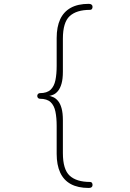

<svg xmlns="http://www.w3.org/2000/svg" viewBox="-20 -788 659 974"><path d="M437 135Q443 135 446.2 139.2Q449.5 143.5 449.5 150.5Q449.5 157.5 444.8 161.5Q440 165.5 430.5 165.5Q375.5 165.5 339.2 145.8Q303 126 285.2 87.2Q267.5 48.5 267.5 -7.5V-149.5Q267.5 -190.5 261.2 -221.5Q255 -252.5 236.8 -269.8Q218.5 -287 182 -287Q177 -287 173 -291Q169 -295 169 -301.5Q169 -307.5 173 -311.5Q177 -315.5 182 -315.5Q218.5 -315.5 236.8 -333Q255 -350.5 261.2 -381.5Q267.5 -412.5 267.5 -453.5V-595Q267.5 -651.5 285.2 -690Q303 -728.5 339.2 -748.5Q375.5 -768.5 430.5 -768.5Q439.5 -768.5 444.5 -764.5Q449.5 -760.5 449.5 -753.5Q449.5 -746.5 446.2 -742.2Q443 -738 437 -738Q368 -738 333.5 -706.2Q299 -674.5 299 -591.5V-425Q299 -387.5 292.2 -363.8Q285.5 -340 274.2 -326.5Q263 -313 250 -307.5Q237 -302 225 -300.5V-302.5Q237 -301 250 -295.2Q263 -289.5 274.2 -276.2Q285.5 -263 292.2 -239.2Q299 -215.5 299 -178V-11.5Q299 71.5 333.5 103.2Q368 135 437 135Z"/></svg>

Font: Sono Monospace ExtraLight
Style: Regular
Weight: 250
Version: Version 2.112